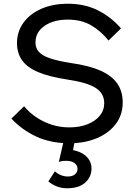

<svg xmlns="http://www.w3.org/2000/svg" viewBox="-20 -751 725 1028"><path d="M41 -116 109 -182Q138 -147 176 -122Q214 -97 258 -83Q302 -69 351 -69Q406 -69 448 -85.5Q490 -102 514 -131Q538 -160 538 -199Q538 -250 493.5 -279.5Q449 -309 341 -325Q243 -340 184 -365Q125 -390 98 -428.5Q71 -467 71 -520Q71 -582 106 -630Q141 -678 202.5 -704.5Q264 -731 343 -731Q434 -731 504.5 -695.5Q575 -660 628 -599L561 -534Q520 -585 468 -615.5Q416 -646 343 -646Q267 -646 218.5 -612.5Q170 -579 170 -523Q170 -494 188 -473.5Q206 -453 247 -439Q288 -425 357 -414Q457 -400 518.5 -372.5Q580 -345 608.5 -303Q637 -261 637 -202Q637 -137 600.5 -88Q564 -39 499.5 -11.5Q435 16 351 16Q252 16 175 -19.5Q98 -55 41 -116ZM239 220 274 166Q286 178 304.5 186Q323 194 344 194Q367 194 381 182.5Q395 171 395 153Q395 135 379.5 122.5Q364 110 335 110Q326 110 316 111Q306 112 295 116L324 -10H383L366 79L337 50Q374 50 404.5 62.5Q435 75 452.5 98Q470 121 470 151Q470 196 436.5 226.5Q403 257 339 257Q310 257 284 247Q258 237 239 220Z"/></svg>

Font: Wix Madefor Display Medium
Style: Regular
Weight: 500
Designer: Dalton Maag Ltd
Foundry: Dalton Maag Ltd
Version: Version 3.100